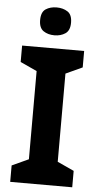

<svg xmlns="http://www.w3.org/2000/svg" viewBox="-61 -965 512 1002"><g transform="rotate(5 194.5 -464.0)"><path d="M357 0H32V-86L119 -126V-588L32 -628V-714H357V-628L270 -588V-126L357 -86ZM195 -928Q228 -928 252 -912.5Q276 -897 276 -855Q276 -814 252 -798Q228 -782 195 -782Q161 -782 137.5 -798Q114 -814 114 -855Q114 -897 137.5 -912.5Q161 -928 195 -928Z"/></g></svg>

Font: Noto Sans Ethiopic
Style: Bold
Weight: 700
Designer: Monotype Design Team
Foundry: Monotype Imaging Inc.
Version: Version 2.102; ttfautohint (v1.8.4.7-5d5b)